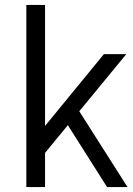

<svg xmlns="http://www.w3.org/2000/svg" viewBox="-20 -760 542 780"><path d="M102 -174 402 -540H493L131 -100ZM87 -740H163V0H87ZM235 -284 290 -327 498 0H415Z"/></svg>

Font: Pathway Extreme 8pt Thin Light
Style: Regular
Weight: 300
Version: Version 1.001;gftools[0.9.26]